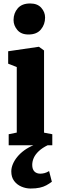

<svg xmlns="http://www.w3.org/2000/svg" viewBox="-20 -836 345 1105"><path d="M30 0V-63.5L76.5 -73V-450L27 -469.5V-541L201.5 -566.5H204.5L233.5 -545.5V-72.5L281 -63.5V0ZM143.5 -637.5Q101.5 -637.5 79.8 -663.5Q58 -689.5 58 -720.5Q58 -760 82 -788Q106 -816 153 -816H154Q195.5 -816 217.5 -791.2Q239.5 -766.5 239.5 -735Q239.5 -695.5 215.5 -666.5Q191.5 -637.5 144.5 -637.5ZM156 249Q129 249 103.2 238Q77.5 227 61.2 205.2Q45 183.5 45 150.5Q45 130 54 108.5Q63 87 79.5 66.8Q96 46.5 120 29Q144 11.5 174.5 -1L209.5 -5L256 -1Q223 15 203 34Q183 53 174.2 73Q165.5 93 165.5 113Q165.5 138 178 150.8Q190.5 163.5 212 163.5Q224 163.5 236.5 160.2Q249 157 262.5 148.5L278.5 210Q263 221.5 246.5 230.5Q230 239.5 208.2 244.2Q186.5 249 156 249Z"/></svg>

Font: Merriweather 24pt SemiCondensed Black
Style: Regular
Weight: 900
Width: 4
Designer: Eben Sorkin
Foundry: Eben Sorkin
Version: Version 2.100